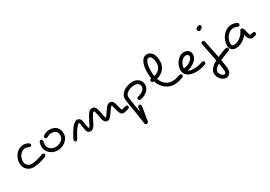

<svg xmlns="http://www.w3.org/2000/svg" viewBox="21 -1628 4146 2953"><g transform="rotate(-30 2094.5 -152.0)"><path d="M40 -140.1Q40 -198.7 67.1 -249.8Q94.2 -300.8 138.2 -330.3Q182.1 -359.9 230 -359.9Q272.9 -359.9 310.1 -340.8Q339.8 -326.2 339.8 -310.1Q339.8 -279.8 310.1 -279.8Q299.8 -279.8 285.2 -287.1Q258.8 -299.8 230 -299.8Q193.8 -299.8 163.3 -275.4Q132.8 -251 116.5 -214.6Q100.1 -178.2 100.1 -140.1Q100.1 -95.2 127.7 -67.6Q155.3 -40 200.2 -40Q214.8 -40 230 -41.3Q245.1 -42.5 262.9 -46.1Q280.8 -49.8 291.3 -52Q301.8 -54.2 322.8 -60.5Q343.8 -66.9 349.1 -68.6Q354.5 -70.3 377.4 -78.1Q400.4 -85.9 400.9 -85.9Q412.6 -89.8 419.9 -89.8Q450.2 -89.8 450.2 -60.1Q450.2 -48.3 443.1 -41.3Q436 -34.2 419.9 -28.8Q417 -27.8 389.9 -18.6Q362.8 -9.3 354.5 -6.8Q346.2 -4.4 321.3 2.7Q296.4 9.8 281.2 12.2Q266.1 14.6 243.7 17.3Q221.2 20 200.2 20Q130.9 20 85.4 -25.1Q40 -70.3 40 -140.1Z M460 -200.2Q460 -230 469.7 -259.8Q479.5 -290 500 -290Q529.8 -290 529.8 -259.8Q529.8 -252.9 526.9 -241.2Q520 -212.9 520 -200.2Q520 -147.5 557.6 -113.8Q595.2 -80.1 649.9 -80.1Q707 -80.1 753.4 -114.5Q799.8 -148.9 799.8 -200.2Q799.8 -252.9 772.5 -276.4Q745.1 -299.8 689.9 -299.8Q675.3 -299.8 658.4 -295.2Q641.6 -290.5 631.8 -284.2Q609.9 -270 600.1 -270Q569.8 -270 569.8 -299.8Q569.8 -309.6 576.2 -316.4Q582.5 -323.2 600.1 -335Q615.7 -345.7 641.6 -352.8Q667.5 -359.9 689.9 -359.9Q770 -359.9 814.9 -318.8Q859.9 -277.8 859.9 -200.2Q859.9 -149.4 829.1 -107.4Q798.3 -65.4 750.5 -42.7Q702.6 -20 649.9 -20Q570.3 -20 515.1 -71.3Q460 -122.6 460 -200.2Z M939.9 -29.8Q939.9 -41 947.8 -57.1Q997.6 -154.3 1033.7 -202.1Q1092.3 -279.8 1140.1 -279.8Q1152.3 -279.8 1162.4 -276.4Q1172.4 -272.9 1179.2 -268.6Q1186 -264.2 1191.9 -254.6Q1197.8 -245.1 1200.9 -238.8Q1204.1 -232.4 1207.3 -218.5Q1210.4 -204.6 1211.7 -197.5Q1212.9 -190.4 1215.3 -174.1Q1217.8 -157.7 1218.8 -151.9Q1219.2 -147.5 1220.5 -139.9Q1221.7 -132.3 1222.4 -127.9Q1223.1 -123.5 1224.4 -117.2Q1225.6 -110.8 1226.3 -106.9Q1227.1 -103 1228.3 -98.1Q1229.5 -93.3 1230.7 -90.6Q1231.9 -87.9 1233.4 -85.2Q1234.9 -82.5 1236.3 -81.3Q1237.8 -80.1 1239.7 -80.1Q1247.6 -80.1 1259.8 -102.1Q1272 -121.1 1307.1 -191.9Q1316.4 -210.9 1320.6 -219Q1324.7 -227.1 1334.2 -243.9Q1343.8 -260.7 1349.6 -268.8Q1355.5 -276.9 1365.7 -288.6Q1376 -300.3 1384.8 -305.7Q1393.6 -311 1405.3 -315.4Q1417 -319.8 1429.7 -319.8Q1467.8 -319.8 1486.8 -285.9Q1505.9 -252 1518.1 -178.2Q1522 -152.8 1523.9 -143.1Q1525.9 -133.3 1529.1 -117.4Q1532.2 -101.6 1534.7 -95.7Q1537.1 -89.8 1540 -89.8Q1543 -89.8 1546.1 -91.6Q1549.3 -93.3 1553.2 -97.4Q1557.1 -101.6 1560.5 -105.2Q1564 -108.9 1569.1 -116.2Q1574.2 -123.5 1577.4 -128.7Q1580.6 -133.8 1586.9 -143.3Q1593.3 -152.8 1596.7 -158.2Q1621.6 -195.8 1638.7 -216.8Q1673.8 -259.8 1710 -259.8Q1720.2 -259.8 1728.5 -257.8Q1736.8 -255.9 1743.9 -250.5Q1751 -245.1 1756.1 -240.7Q1761.2 -236.3 1766.4 -225.6Q1771.5 -214.8 1774.4 -208.5Q1777.3 -202.1 1781.7 -187Q1786.1 -171.9 1788.1 -164.6Q1790 -157.2 1794.9 -138.2Q1811.5 -69.8 1819.8 -69.8Q1831.5 -69.8 1880.9 -85.9Q1892.6 -89.8 1899.9 -89.8Q1929.7 -89.8 1929.7 -60.1Q1929.7 -48.3 1922.9 -41.3Q1916 -34.2 1899.9 -28.8Q1838.9 -9.8 1819.8 -9.8Q1811 -9.8 1803 -12Q1794.9 -14.2 1788.8 -16.8Q1782.7 -19.5 1777.1 -26.1Q1771.5 -32.7 1767.6 -37.4Q1763.7 -42 1759.3 -52Q1754.9 -62 1752.7 -67.4Q1750.5 -72.8 1746.8 -85.7Q1743.2 -98.6 1741.9 -104Q1740.7 -109.4 1736.8 -124Q1718.3 -200.2 1710 -200.2Q1701.2 -200.2 1687 -182.1Q1684.1 -178.7 1646 -122.1Q1612.3 -71.8 1590.1 -50.8Q1567.9 -29.8 1540 -29.8Q1523.9 -29.8 1512 -36.4Q1500 -43 1492.2 -53Q1484.4 -63 1478 -82.3Q1471.7 -101.6 1467.8 -119.1Q1463.9 -136.7 1459 -166Q1443.8 -259.8 1429.7 -259.8Q1416 -259.8 1399.7 -235.4Q1383.3 -210.9 1359.9 -164.1Q1355 -154.3 1344 -132.1Q1333 -109.9 1325.4 -95.7Q1317.9 -81.5 1310.1 -69.8Q1276.4 -20 1239.7 -20Q1229 -20 1220.2 -22Q1211.4 -23.9 1204.6 -28.6Q1197.8 -33.2 1192.6 -37.4Q1187.5 -41.5 1183.3 -50.5Q1179.2 -59.6 1176.8 -65.2Q1174.3 -70.8 1171.9 -82.8Q1169.4 -94.7 1168.2 -100.6Q1167 -106.4 1165 -120.6Q1163.1 -134.8 1162.1 -140.1Q1161.1 -146 1159.9 -154.1Q1158.7 -162.1 1158 -167.2Q1157.2 -172.4 1156 -179.4Q1154.8 -186.5 1153.8 -190.9Q1152.8 -195.3 1151.6 -200.4Q1150.4 -205.6 1149.2 -208.7Q1147.9 -211.9 1146.5 -214.8Q1145 -217.8 1143.6 -219Q1142.1 -220.2 1140.1 -220.2Q1122.6 -220.2 1083 -167Q1043.5 -114.3 1001 -29.8Q994.1 -15.6 985.1 -7.8Q976.1 0 969.7 0Q939.9 0 939.9 -29.8Z M1939.9 -189.9Q1939.9 -229 1960.7 -261.7Q1981.4 -294.4 2014.6 -315.4Q2047.9 -336.4 2088.4 -348.1Q2128.9 -359.9 2169.9 -359.9Q2236.3 -359.9 2278.1 -322Q2319.8 -284.2 2319.8 -220.2Q2319.8 -189.5 2305.4 -162.4Q2291 -135.3 2269.8 -117.2Q2248.5 -99.1 2223.4 -85.7Q2198.2 -72.3 2176.5 -66.2Q2154.8 -60.1 2140.1 -60.1Q2109.9 -60.1 2109.9 -89.8Q2109.9 -102.1 2117.7 -110.4Q2125.5 -118.7 2140.1 -120.1Q2152.3 -121.1 2171.6 -128.4Q2190.9 -135.7 2210.9 -147.9Q2231 -160.2 2245.4 -179.7Q2259.8 -199.2 2259.8 -220.2Q2259.8 -259.8 2235.8 -279.8Q2211.9 -299.8 2169.9 -299.8Q2131.8 -299.8 2094 -287.8Q2056.2 -275.9 2028.1 -249.8Q2000 -223.6 2000 -189.9Q2000 -147.5 2042 96.2L2052.7 29.8Q2055.2 16.1 2063 8.1Q2070.8 0 2083 0Q2112.8 0 2112.8 29.8Q2112.8 35.2 2111.8 41Q2110.4 49.8 2092.3 161.6Q2074.2 273.4 2072.8 282.2Q2071.8 287.6 2069.3 293.5Q2066.9 299.3 2059.1 305.7Q2051.3 312 2040 312Q2013.2 312 2009.8 282.2Q2005.9 240.2 1983.9 106.9Q1980.5 87.4 1971.9 37.1Q1963.4 -13.2 1959.5 -37.4Q1955.6 -61.5 1950 -96.9Q1944.3 -132.3 1942.1 -154.3Q1939.9 -176.3 1939.9 -189.9Z M2419.9 -230Q2419.9 -244.6 2427.5 -252.2Q2435.1 -259.8 2447.8 -259.8Q2439.9 -302.7 2439.9 -359.9Q2439.9 -487.8 2476.6 -552Q2513.2 -616.2 2569.8 -616.2Q2587.4 -616.2 2604.2 -610.8Q2621.1 -605.5 2638.9 -591.6Q2656.7 -577.6 2669.9 -556.4Q2683.1 -535.2 2691.4 -500Q2699.7 -464.8 2699.7 -419.9Q2699.7 -341.8 2649.7 -285.2Q2599.6 -228.5 2522 -209Q2545.4 -140.6 2595.5 -100.3Q2645.5 -60.1 2710 -60.1Q2747.6 -60.1 2770.8 -65.2Q2793.9 -70.3 2840.8 -85.9Q2852.5 -89.8 2859.9 -89.8Q2889.6 -89.8 2889.6 -60.1Q2889.6 -48.3 2882.8 -41.3Q2876 -34.2 2859.9 -28.8Q2809.6 -12.2 2780.8 -6.1Q2752 0 2710 0Q2624.5 0 2557.6 -54.9Q2490.7 -109.9 2461.9 -200.2H2449.7Q2419.9 -200.2 2419.9 -230ZM2500 -359.9Q2500 -307.6 2506.8 -267.1Q2565.4 -281.2 2602.5 -321.5Q2639.6 -361.8 2639.6 -419.9Q2639.6 -455.6 2634 -481.9Q2628.4 -508.3 2620.8 -522Q2613.3 -535.6 2602.8 -543.9Q2592.3 -552.2 2585 -554.2Q2577.6 -556.2 2569.8 -556.2Q2563 -556.2 2554.9 -551.5Q2546.9 -546.9 2536.9 -533.2Q2526.9 -519.5 2518.8 -498.8Q2510.7 -478 2505.4 -441.9Q2500 -405.8 2500 -359.9Z M2899.9 -142.1Q2899.9 -195.8 2926 -246.6Q2952.1 -297.4 2994.1 -328.6Q3036.1 -359.9 3080.1 -359.9Q3127.9 -359.9 3158.9 -332.8Q3189.9 -305.7 3189.9 -259.8Q3189.9 -229 3174.6 -200.4Q3159.2 -171.9 3135.5 -151.9Q3111.8 -131.8 3084.2 -116.5Q3056.6 -101.1 3032.2 -93.5Q3007.8 -85.9 2990.7 -85.9Q3026.4 -60.1 3100.1 -60.1Q3161.6 -60.1 3240.7 -85.9Q3252.4 -89.8 3259.8 -89.8Q3290 -89.8 3290 -60.1Q3290 -48.3 3283 -41.3Q3275.9 -34.2 3259.8 -28.8Q3174.3 0 3100.1 0Q3081.5 0 3062.5 -2.2Q3043.5 -4.4 3019.5 -9.5Q2995.6 -14.6 2975.3 -25.4Q2955.1 -36.1 2937.5 -51Q2919.9 -65.9 2909.9 -89.4Q2899.9 -112.8 2899.9 -142.1ZM2960 -142.1Q2999 -142.1 3038.8 -159.7Q3078.6 -177.2 3104.2 -204.8Q3129.9 -232.4 3129.9 -259.8Q3129.9 -299.8 3080.1 -299.8Q3053.2 -299.8 3025.1 -277.3Q2997.1 -254.9 2978.5 -217.8Q2960 -180.7 2960 -142.1Z M3319.8 160.2Q3319.8 134.3 3330.3 110.8Q3340.8 87.4 3360.6 67.4Q3380.4 47.4 3402.3 31.7Q3424.3 16.1 3453.6 0Q3429.2 -127.9 3390.6 -313Q3387.7 -324.7 3387.7 -330.1Q3387.7 -359.9 3418 -359.9Q3432.1 -359.9 3439.5 -351.6Q3446.8 -343.3 3449.7 -326.2Q3471.2 -227.5 3509.8 -26.9Q3587.9 -61.5 3660.6 -85.9Q3672.4 -89.8 3679.7 -89.8Q3710 -89.8 3710 -60.1Q3710 -48.3 3702.9 -41.3Q3695.8 -34.2 3679.7 -28.8Q3618.2 -8.3 3521 35.2Q3543.9 161.1 3543.9 206.1Q3543.9 250 3519 281Q3494.1 312 3453.6 312Q3406.7 312 3363.3 264.9Q3319.8 217.8 3319.8 160.2ZM3379.9 160.2Q3379.9 192.4 3406.2 222.2Q3432.6 252 3453.6 252Q3467.8 252 3475.8 237.5Q3483.9 223.1 3483.9 206.1Q3483.9 180.2 3463.9 63Q3379.9 114.3 3379.9 160.2ZM3429.7 -560.1Q3429.7 -576.7 3450.4 -588.4Q3471.2 -600.1 3489.7 -600.1Q3505.9 -600.1 3512.7 -591.1Q3519.5 -582 3519.5 -569.8Q3519.5 -554.2 3498.5 -537.1Q3477.5 -520 3460 -520Q3445.8 -520 3437.7 -532.5Q3429.7 -544.9 3429.7 -560.1Z M3709.5 -109.9Q3709.5 -172.4 3738 -229.7Q3766.6 -287.1 3817.9 -323.5Q3869.1 -359.9 3929.7 -359.9Q3972.7 -359.9 4009.8 -341.8Q4025.9 -334 4032.7 -327.1Q4039.6 -320.3 4039.6 -310.1Q4039.6 -279.8 4009.8 -279.8Q4001.5 -279.8 3984.9 -288.1Q3960.4 -299.8 3929.7 -299.8Q3885.7 -299.8 3848.1 -271.5Q3810.5 -243.2 3790 -199.5Q3769.5 -155.8 3769.5 -109.9Q3769.5 -69.8 3809.6 -69.8Q3835.4 -69.8 3860.8 -78.1Q3886.2 -86.4 3904.1 -97.9Q3921.9 -109.4 3938.5 -124.5Q3955.1 -139.6 3963.6 -149.7Q3972.2 -159.7 3978.5 -168.9Q3988.8 -183.6 3997.6 -200.7Q4006.3 -217.8 4010.7 -223.4Q4015.1 -229 4021.5 -229Q4045.9 -229 4056.2 -215.3Q4066.4 -201.7 4073.7 -168Q4074.7 -164.1 4076.2 -156.2Q4080.1 -137.2 4082.3 -127.4Q4084.5 -117.7 4088.9 -104.5Q4093.3 -91.3 4098.4 -85.7Q4103.5 -80.1 4109.9 -80.1Q4122.6 -80.1 4140.6 -85.9Q4152.3 -89.8 4159.7 -89.8Q4189.5 -89.8 4189.5 -60.1Q4189.5 -48.3 4182.6 -41.3Q4175.8 -34.2 4159.7 -28.8Q4132.8 -20 4109.9 -20Q4041.5 -20 4022 -123.5L4021.5 -127Q4016.1 -117.7 4004.9 -104.7Q3993.7 -91.8 3973.4 -74.7Q3953.1 -57.6 3929.7 -43.5Q3906.2 -29.3 3874.3 -19.5Q3842.3 -9.8 3809.6 -9.8Q3764.6 -9.8 3737.1 -37.4Q3709.5 -64.9 3709.5 -109.9Z"/></g></svg>

Font: Pecita
Style: Book
Weight: 400
Width: 6
Version: Version 3.4.1